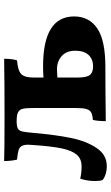

<svg xmlns="http://www.w3.org/2000/svg" viewBox="181 -724 549 952"><g transform="rotate(-90 456.0 -247.5)"><path d="M851 -155Q851 -81 792 -40.5Q733 0 600 0Q482 0 332 2Q332 -40 338 -62Q363 -64 375 -70.5Q387 -77 392 -94.5Q397 -112 397 -148V-352Q397 -391 393.5 -408Q390 -425 376.5 -432.5Q363 -440 332 -440Q305 -440 294.5 -433.5Q284 -427 280.5 -411.5Q277 -396 273 -352Q264 -247 248.5 -171Q233 -95 199 -44Q165 7 109 7Q86 7 67 0.5Q48 -6 39 -15Q35 -28 35 -51Q35 -92 47 -125Q71 -118 108 -118Q145 -118 165.5 -142Q186 -166 196.5 -215.5Q207 -265 213 -352Q215 -376 215 -382Q215 -404 208.5 -415Q202 -426 187.5 -430.5Q173 -435 141 -438Q134 -468 134 -502Q177 -500 365 -500Q525 -500 641 -502Q641 -460 633 -438Q583 -434 565.5 -417.5Q548 -401 548 -355V-307Q580 -309 603 -309Q851 -309 851 -155ZM681 -149Q681 -193 654.5 -216.5Q628 -240 589 -240L548 -238V-140Q548 -92 561 -76.5Q574 -61 603 -61Q639 -61 660 -83.5Q681 -106 681 -149Z"/></g></svg>

Font: Vollkorn SC
Style: Bold
Weight: 700
Designer: Friedrich Althausen
Foundry: Friedrich Althausen
Version: Version 4.015